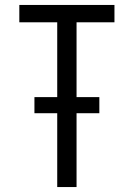

<svg xmlns="http://www.w3.org/2000/svg" viewBox="-20 -755 540 775"><path d="M211 0V-298H119V-363H211V-665H58V-735H442V-665H289V-363H381V-298H289V0Z"/></svg>

Font: Iosevka Algr
Style: Regular
Weight: 400
Monospace: yes
Designer: Belleve Invis
Foundry: Belleve Invis
Version: Version 26.0.2; ttfautohint (v1.8.3)